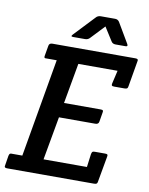

<svg xmlns="http://www.w3.org/2000/svg" viewBox="-102 -930 772 998"><g transform="rotate(10 284.5 -431.5)"><path d="M563 -679Q577 -679 577 -671Q577 -668 576 -664L553 -530Q552 -521 548 -518Q544 -515 534 -515H480Q470 -515 467.5 -518Q465 -521 467 -530L483 -599H276L238 -386H431Q441 -386 443.5 -383Q446 -380 444 -371L436 -323Q434 -308 417 -308H225L184 -79H413L422 -148Q424 -158 427 -161Q430 -164 440 -164H494Q504 -164 506.5 -161Q509 -158 507 -149L483 -15Q482 -6 478 -3Q474 0 464 0H6Q-8 0 -8 -8Q-8 -11 -7 -15L1 -65Q3 -74 6.5 -77Q10 -80 20 -79H72L162 -598H110Q100 -597 97.5 -600Q95 -603 97 -612L106 -664Q108 -679 125 -679ZM288 -732H225Q216 -732 216 -735.5Q216 -739 221 -744L322 -851Q332 -863 348 -863H424Q438 -863 446 -851L509 -744Q511 -740 511 -738Q511 -732 501 -732H449Q433 -732 426 -744L381 -815L314 -744Q304 -732 288 -732Z"/></g></svg>

Font: Crete Round
Style: Italic
Weight: 400
Designer: Veronika Burian
Foundry: TypeTogether
Version: Version 1.001; ttfautohint (v1.6)